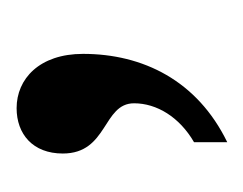

<svg xmlns="http://www.w3.org/2000/svg" viewBox="-52 -636 300 237"><g transform="rotate(-90 98.5 -517.0)"><path d="M42 -387C118 -424 151 -491 151 -565C151 -619 120 -647 84 -647C52 -647 28 -627 28 -590C28 -534 90 -541 90 -502C90 -474 73 -446 42 -428Z"/></g></svg>

Font: Noto Serif Hebrew Condensed Medium
Style: Regular
Weight: 500
Width: 3
Designer: Monotype Design Team
Foundry: Monotype Imaging Inc.
Version: Version 2.004